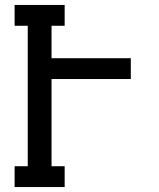

<svg xmlns="http://www.w3.org/2000/svg" viewBox="-20 -755 640 775"><path d="M39 0V-84H92V-651H39V-735H241V-651H188V-520H508V-436H188V-84H241V0Z"/></svg>

Font: Iosevka HT Medium Extended
Style: Regular
Weight: 500
Width: 7
Monospace: yes
Designer: Belleve Invis
Foundry: Belleve Invis
Version: Version 32.3.0; ttfautohint (v1.8.4)